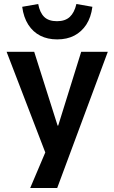

<svg xmlns="http://www.w3.org/2000/svg" viewBox="-20 -760 572 960"><path d="M131 180 229 -51V61L13 -501H151L268 -132H271L386 -501H519L266 180ZM266 -563Q218 -563 181.5 -581.5Q145 -600 121.5 -636.5Q98 -673 91 -726L171 -740Q179 -697 201 -675.5Q223 -654 265 -654Q306 -654 329 -675.5Q352 -697 362 -740L442 -726Q435 -673 411.5 -637Q388 -601 351.5 -582Q315 -563 266 -563Z"/></svg>

Font: Nunito Sans 7pt SemiCondensed
Style: Bold
Weight: 700
Width: 4
Designer: Vernon Adams
Foundry: Vernon Adams
Version: Version 3.101;gftools[0.9.27]